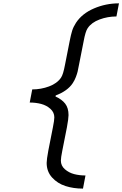

<svg xmlns="http://www.w3.org/2000/svg" viewBox="-20 -1029 728 1143"><path d="M303.4 -330.1Q303.4 -360 280.3 -380.9Q257.2 -401.7 225.3 -410.2Q193.4 -418.6 156.9 -418.6L171.9 -496.7Q224 -496.7 272.1 -514.6Q320.3 -532.6 343.1 -566.4Q356.1 -584.6 367.2 -644.5L394.5 -783.2Q402.3 -822.9 409.5 -846Q416.7 -869.1 432.3 -893.2Q468.8 -948.6 539.4 -978.8Q610 -1009.1 688.2 -1009.1L673.2 -931Q621.1 -931 572.9 -913.1Q524.7 -895.2 502 -861.3Q488.9 -843.1 477.9 -783.2L450.5 -644.5Q445.3 -616.5 442.1 -602.9Q438.8 -589.2 431.6 -570.3Q424.5 -551.4 413.4 -534.5Q382.8 -487.6 311.8 -460.9L310.5 -454.4Q348.3 -437.5 368.2 -411.8Q388 -386.1 388 -343.8Q388 -323.6 378.3 -270.8L350.9 -132.2Q342.4 -89.8 342.4 -72.9Q342.4 -42.3 366.2 -21.5Q390 -0.7 421.5 7.5Q453.1 15.6 488.9 15.6L474 93.8Q417.3 93.8 369.8 78.5Q322.3 63.2 290 27.7Q257.8 -7.8 257.8 -59.2Q257.8 -79.4 267.6 -132.2L294.9 -270.8Q303.4 -313.2 303.4 -330.1Z"/></svg>

Font: TypoPRO Monoid
Style: Italic
Weight: 400
Width: 4
Italic angle: -11°
Monospace: yes
Version: Version 0.61